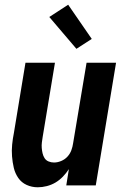

<svg xmlns="http://www.w3.org/2000/svg" viewBox="-20 -786 540 814"><path d="M140 8Q115 8 93 -2Q71 -12 57.5 -31.5Q44 -51 38.5 -74.5Q33 -98 31 -123Q29 -148 31.5 -173Q34 -198 39 -223L88 -520H213L161 -206Q159 -194 157.5 -182Q156 -170 157 -158.5Q158 -147 160.5 -136Q163 -125 169 -115.5Q175 -106 186 -101.5Q197 -97 209 -97Q224 -97 239.5 -103.5Q255 -110 266 -122Q277 -134 282.5 -149Q288 -164 290 -179L347 -520H472L386 0H261L272 -69Q261 -52 246.5 -37Q232 -22 215 -12Q198 -2 178.5 3Q159 8 140 8ZM304 -579 189 -714 269 -766 369 -621Z"/></svg>

Font: Iosevka SS18 Extrabold
Style: Italic
Weight: 800
Italic angle: -9°
Monospace: yes
Designer: Belleve Invis
Foundry: Belleve Invis
Version: Version 25.1.1; ttfautohint (v1.8.4)